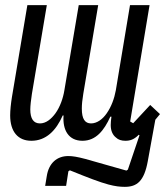

<svg xmlns="http://www.w3.org/2000/svg" viewBox="-20 -536 642 746"><path d="M464.8 190C512.1 190 540.1 168.3 554.3 89.8L583.5 -70.7L601.6 -92.7L563.6 -128.2L497.5 -57.2L485.8 -63.9L561.1 -516H485.1L430 -185C424.4 -154.1 413 -121.8 394.5 -95.5C378.9 -72.8 356.9 -56.5 333.8 -56.5C310.4 -56.5 297.9 -73.2 297.9 -114C297.9 -129.6 299.7 -148.4 303.6 -171.5L361.5 -516H285.9L230.1 -185C225.1 -154.1 213.4 -120.7 195.3 -95.5C178.6 -72.8 158.4 -56.5 135.3 -56.5C110.1 -56.5 97.7 -74.9 97.7 -110.8C97.7 -125 100.5 -148.4 104 -171.5L161.9 -516H86.3L26.3 -158.4C22.4 -134.6 19.5 -106.9 19.5 -87.7C19.5 -24.9 49.4 11 101.9 11C158.4 11 197.8 -28.1 223.7 -87.4H226.9C222.7 -30.2 246.8 11 300.4 11C353 11 384.6 -29.5 408.7 -82.7H413C411.2 -69.2 410.2 -59.7 410.2 -49.7C410.2 -28.4 417.6 -11.7 430.4 -1.8C439.3 7.1 452.1 11 467 11C485.4 11 500.4 6 517 -10.3L518.8 -12.4L522 -10.3L476.9 122.9L471.2 126.8L312.1 81.7C280.2 73.2 261.7 70.3 245.4 70.3C201.7 70.3 169.4 97.3 161.6 149.1L155.5 186.1H236.9L245.7 129.6L251.4 125.7C323.9 155.2 367.9 171.9 400.9 180.8C427.6 187.9 446.4 190 464.8 190Z"/></svg>

Font: Margiela Mono Italic Text It
Style: Regular
Weight: 400
Designer: Mike Abbink, Paul van der Laan, Pieter van Rosmalen
Foundry: Bold Monday
Version: Version 2.003 2021